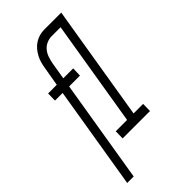

<svg xmlns="http://www.w3.org/2000/svg" viewBox="-283 -804 1066 1066"><g transform="rotate(-45 250.0 -271.0)"><path d="M31 193 131 -414H71L72 -469H140L159 -580Q162 -599 167 -617.5Q172 -636 181.5 -654Q191 -672 204 -687.5Q217 -703 234.5 -714Q252 -725 270.5 -730Q289 -735 308 -735H441L329 -55H404L403 0H188L189 -55H278L381 -680H311Q291 -680 271.5 -671.5Q252 -663 238.5 -646.5Q225 -630 218.5 -610.5Q212 -591 208 -571L191 -469H269L267 -414H182L82 193Z"/></g></svg>

Font: Iosevka SS18 Light
Style: Italic
Weight: 300
Italic angle: -9°
Monospace: yes
Designer: Belleve Invis
Foundry: Belleve Invis
Version: Version 25.1.1; ttfautohint (v1.8.4)